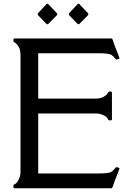

<svg xmlns="http://www.w3.org/2000/svg" viewBox="-20 -1005 696 1025"><path d="M404.3 -877.9Q398.4 -873 393.6 -877.9L349.6 -923.3Q345.2 -929.2 349.6 -935.1L393.6 -982.4Q398.9 -987.8 404.3 -982.4L449.2 -935.1Q454.1 -928.7 449.2 -923.3ZM238.3 -877.9Q232.4 -873 227.5 -877.9L183.6 -923.3Q179.2 -929.2 183.6 -935.1L227.5 -982.4Q232.9 -987.8 238.3 -982.4L283.2 -935.1Q288.1 -928.7 283.2 -923.3ZM492.2 -478.5Q527.8 -478.5 551.3 -502Q553.2 -503.9 556.2 -510.3Q559.1 -516.6 568.4 -516.6Q577.6 -516.6 577.6 -510.3V-368.7Q577.6 -362.3 569.1 -362.3Q560.5 -362.3 558.8 -364.5Q557.1 -366.7 555.4 -370.6Q553.7 -374.5 547.6 -380.6Q541.5 -386.7 525.1 -393.1Q508.8 -399.4 492.2 -399.4H184.1V-79.1H508.3Q563.5 -79.1 575.9 -88.6Q588.4 -98.1 593.5 -105.5Q598.6 -112.8 601.3 -112.8Q604 -112.8 611.1 -110.4Q618.2 -107.9 618.2 -106Q618.2 -104 611.3 -86.9L595.7 -47.4Q586.9 -24.9 583.7 -13.4Q580.6 -2 575.2 0H57.6Q51.3 0 51.3 -8.5Q51.3 -17.1 53.5 -18.8Q55.7 -20.5 59.6 -22.2Q63.5 -23.9 69.6 -30Q75.7 -36.1 82.5 -52.5Q89.4 -68.8 89.4 -85.4V-714.4Q89.4 -750 65.9 -773.4Q64 -775.4 57.6 -778.3Q51.3 -781.2 51.3 -790.5Q51.3 -799.8 57.6 -799.8H575.2Q580.1 -799.8 583.5 -787.4Q586.9 -774.9 595.7 -752.4L611.3 -712.9Q618.2 -695.8 618.2 -693.8Q618.2 -691.9 611.1 -689.5Q604 -687 601.8 -687Q599.6 -687 597.2 -689.7Q594.7 -692.4 591.6 -697Q588.4 -701.7 575.9 -711.2Q563.5 -720.7 508.3 -720.7H184.1V-478.5Z"/></svg>

Font: Della Respira
Style: Regular
Weight: 500
Version: Version 0.201